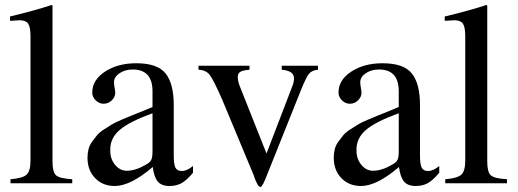

<svg xmlns="http://www.w3.org/2000/svg" viewBox="-20 -733 2070 768"><path d="M20 -650V-667Q124 -692 186 -713L190 -711V-87Q190 -45 204 -32Q218 -19 269 -16V0H22V-16Q71 -20 86.5 -34.5Q102 -49 102 -91V-588Q102 -625 92.5 -638.5Q83 -652 58 -652Q49 -652 26 -650Z M330 -102Q330 -120 334 -136Q338 -152 348.5 -166.5Q359 -181 368.5 -192.5Q378 -204 397 -216Q416 -228 428 -235.5Q440 -243 466 -254Q492 -265 505.5 -270.5Q519 -276 548 -287.5Q577 -299 590 -305V-368Q590 -455 511 -455Q480 -455 458 -440Q436 -425 436 -404Q436 -396 438.5 -381.5Q441 -367 441 -362Q441 -345 427 -331.5Q413 -318 394 -318Q377 -318 363 -331.5Q349 -345 349 -363Q349 -413 400 -446.5Q451 -480 525 -480Q610 -480 642.5 -439Q675 -398 675 -313V-110Q675 -75 682 -62Q689 -49 707 -49Q728 -49 752 -69V-42Q726 -11 705.5 0Q685 11 658 11Q626 11 611 -7Q596 -25 591 -65Q502 11 439 11Q391 11 360.5 -20.5Q330 -52 330 -102ZM590 -128V-280Q497 -246 459 -213.5Q421 -181 421 -135V-130Q421 -97 440.5 -73.5Q460 -50 487 -50Q522 -50 563 -74Q580 -83 585 -93.5Q590 -104 590 -128Z M1252 -470V-454Q1228 -452 1216.5 -438.5Q1205 -425 1184 -373L1050 -38Q1030 15 1022 15Q1010 15 994 -34L869 -334Q833 -416 818 -434.5Q803 -453 774 -454V-470H978V-454Q951 -452 941 -445.5Q931 -439 931 -425Q931 -408 940 -386L1046 -119L1150 -390Q1156 -405 1156 -420Q1156 -450 1107 -454V-470Z M1315 -102Q1315 -120 1319 -136Q1323 -152 1333.5 -166.5Q1344 -181 1353.5 -192.5Q1363 -204 1382 -216Q1401 -228 1413 -235.5Q1425 -243 1451 -254Q1477 -265 1490.5 -270.5Q1504 -276 1533 -287.5Q1562 -299 1575 -305V-368Q1575 -455 1496 -455Q1465 -455 1443 -440Q1421 -425 1421 -404Q1421 -396 1423.5 -381.5Q1426 -367 1426 -362Q1426 -345 1412 -331.5Q1398 -318 1379 -318Q1362 -318 1348 -331.5Q1334 -345 1334 -363Q1334 -413 1385 -446.5Q1436 -480 1510 -480Q1595 -480 1627.5 -439Q1660 -398 1660 -313V-110Q1660 -75 1667 -62Q1674 -49 1692 -49Q1713 -49 1737 -69V-42Q1711 -11 1690.5 0Q1670 11 1643 11Q1611 11 1596 -7Q1581 -25 1576 -65Q1487 11 1424 11Q1376 11 1345.5 -20.5Q1315 -52 1315 -102ZM1575 -128V-280Q1482 -246 1444 -213.5Q1406 -181 1406 -135V-130Q1406 -97 1425.5 -73.5Q1445 -50 1472 -50Q1507 -50 1548 -74Q1565 -83 1570 -93.5Q1575 -104 1575 -128Z M1759 -650V-667Q1863 -692 1925 -713L1929 -711V-87Q1929 -45 1943 -32Q1957 -19 2008 -16V0H1761V-16Q1810 -20 1825.5 -34.5Q1841 -49 1841 -91V-588Q1841 -625 1831.5 -638.5Q1822 -652 1797 -652Q1788 -652 1765 -650Z"/></svg>

Font: MM Ethnic
Style: Regular
Weight: 400
Designer: Khon Soe Zaw Thu
Version: Version 1.00 July 18, 2016, initial release